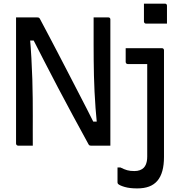

<svg xmlns="http://www.w3.org/2000/svg" viewBox="-20 -795 990 1048"><path d="M159 0Q146 0 132.4 0Q118.9 0 105.5 0Q92.2 0 78.6 0Q75.6 0 73.1 -1.5Q70.6 -3 69.1 -5.5Q67.6 -8 67.6 -11Q67.6 -82.1 67.6 -152.6Q67.6 -223.2 67.6 -293.8Q67.6 -364.4 67.6 -435.2Q67.6 -505.9 67.6 -576.6Q67.6 -607.4 67.6 -638.3Q67.6 -669.1 67.6 -700Q79.3 -700 94.1 -700Q109 -700 125.1 -700Q141.1 -700 156 -700Q170.8 -700 182.6 -700Q187.4 -700 190.2 -699.2Q193 -698.4 195 -696.4Q197 -694.4 199 -690Q221.1 -648.5 245.4 -602.4Q269.6 -556.2 295.4 -507Q321.3 -457.9 347.6 -406.5Q374 -355 400.9 -303.4Q427.9 -251.7 454.1 -200.4Q480.3 -149.1 504.7 -100L465.3 -131.3H527.1L509.6 -112.5Q504.7 -160 501.5 -205.2Q498.2 -250.4 496 -294.5Q493.9 -338.6 492.8 -381.5Q491.8 -424.3 491.4 -466.4Q491 -508.5 491 -550Q491 -564 491 -578.6Q491 -593.2 491 -608Q491 -622.7 491 -637.9Q491 -653.1 491 -668.7Q491 -684.4 491 -700Q504.6 -700 518.1 -700Q531.7 -700 545 -700Q558.4 -700 571.4 -700Q576.4 -700 579.4 -697Q582.4 -694 582.4 -689Q582.4 -643.5 582.4 -597.7Q582.4 -551.9 582.4 -506.2Q582.4 -460.4 582.4 -414.4Q582.4 -368.4 582.4 -322.6Q582.4 -276.8 582.4 -231.1Q582.4 -185.3 582.4 -139.8Q582.4 -104.8 582.4 -69.9Q582.4 -34.9 582.4 0Q571.7 0 557.8 0Q543.9 0 529.4 0Q514.9 0 501.5 0Q488.1 0 477.6 0Q471.6 0 468.6 -1.5Q465.6 -3 463.2 -7.4Q418.2 -89.1 377 -165.8Q335.7 -242.4 296.8 -316.2Q257.9 -390.1 220.6 -462.9Q183.3 -535.7 145.3 -610.1L184.7 -573.6H126.9L142.4 -601.2Q148.2 -536.4 151.4 -476.8Q154.7 -417.1 156.5 -362.1Q158.2 -307.1 158.6 -257.1Q159 -207.1 159 -161.2Q158.5 -125.9 158.8 -83.2Q159 -40.4 159 0ZM864.1 -531.8Q868.1 -531.8 870.4 -530.3Q872.7 -528.8 873.9 -526.5Q875.1 -524.2 875.1 -520.8Q875.1 -464.8 875.1 -408.1Q875.1 -351.3 875.1 -294Q875.1 -236.6 875.1 -178.2Q875.1 -119.9 875.1 -60.2Q875.1 -0.6 875.1 61.4Q875.1 105.4 866.2 137.8Q857.3 170.3 839.2 191.6Q821.2 212.8 793.9 223.1Q766.5 233.4 729.3 233.4Q687.8 233.4 660.8 225.5Q633.7 217.6 624.4 209Q623.4 207 622.4 205.3Q621.4 203.6 621.4 201Q621.4 181.2 621.4 159.7Q621.4 138.3 621.4 118.9H636.8Q657.9 129.5 674.1 134.1Q690.2 138.7 713.2 138.7Q730.5 138.7 743.4 133.9Q756.3 129.2 765.2 120.1Q771.5 113.1 775.5 104.3Q779.4 95.5 781.5 84.4Q783.6 73.2 783.6 59.3Q783.6 -9.8 783.6 -74.8Q783.6 -139.8 783.6 -201.9Q783.6 -264.1 783.6 -324.5Q783.6 -385 783.6 -445.4H774.7Q764.7 -445.4 752.5 -445.4Q740.3 -445.4 727.3 -445.4Q714.3 -445.4 701.5 -445.4Q688.7 -445.4 677 -445.4Q674 -445.4 671.5 -446.9Q669 -448.4 667.5 -450.9Q666 -453.4 666 -456.4Q666 -475.3 666 -494.1Q666 -512.9 666 -531.8Q694.8 -531.8 721.3 -531.8Q747.9 -531.8 772.3 -531.8Q796.8 -531.8 819.8 -531.8Q842.8 -531.8 864.1 -531.8ZM765.7 -775.1Q779.7 -775.1 794 -775.1Q808.3 -775.1 823 -775.1Q837.8 -775.1 852.1 -775.1Q866.4 -775.1 880.4 -775.1Q885.4 -775.1 888.4 -772.1Q891.4 -769.1 891.4 -764.1V-666Q877.4 -666 863.1 -666Q848.8 -666 834 -666Q819.3 -666 805 -666Q790.7 -666 776.7 -666Q773.7 -666 771.2 -667.5Q768.7 -669 767.2 -671.5Q765.7 -674 765.7 -677Z"/></svg>

Font: Recursive Sans Linear Light
Style: Regular
Weight: 300
Version: Version 1.085